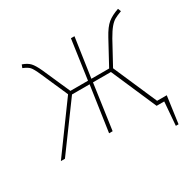

<svg xmlns="http://www.w3.org/2000/svg" viewBox="-147 -687 996 983"><g transform="rotate(-30 351.0 -195.5)"><path d="M604 -21H661L639 138H623L634 0H589L473 -267H367L329 0H308L347 -267H243L47 0H23L226 -278L157 -435Q139 -476 128 -488Q117 -500 90 -511L97 -529Q126 -519 141 -503Q156 -487 173 -450L245 -287H349L382 -519H403L369 -287H474L550 -427Q576 -475 600.5 -495Q625 -515 666 -529L673 -511Q646 -501 631 -492.5Q616 -484 600.5 -465.5Q585 -447 565 -412L492 -278Z"/></g></svg>

Font: Fira Sans Thin
Style: Italic
Weight: 250
Italic angle: -8°
Designer: Carrois Corporate & Edenspiekermann AG
Foundry: Carrois Corporate GbR & Edenspiekermann AG
Version: Version 4.203